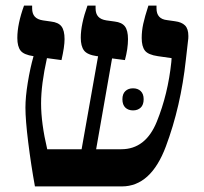

<svg xmlns="http://www.w3.org/2000/svg" viewBox="-20 -667 729 687"><path d="M654 -538Q654 -528 653 -523L645 -453Q627 -286 573.5 -143Q520 0 416 0H105Q91 -77 81 -157.5Q71 -238 71 -282Q71 -320 79.5 -372Q88 -424 100 -466Q65 -471 53.5 -486Q42 -501 42 -531Q42 -581 66 -647H95V-637Q95 -618 104.5 -607.5Q114 -597 134 -594L162 -590Q189 -587 200 -572.5Q211 -558 211 -527Q211 -500 200 -452L148 -459Q127 -365 127 -297Q127 -226 149 -133H272L331 -466H327Q292 -471 280.5 -486.5Q269 -502 269 -532Q269 -580 293 -647H322V-637Q322 -618 331.5 -607.5Q341 -597 361 -594L390 -590Q416 -587 427 -572.5Q438 -558 438 -527Q438 -493 427 -452L381 -458L324 -133H414Q501 -133 541 -231.5Q581 -330 593 -445L594 -459L545 -466Q510 -471 498.5 -486Q487 -501 487 -531Q487 -556 492.5 -581.5Q498 -607 511 -647H540V-637Q540 -599 578 -595L606 -591Q630 -588 642 -576Q654 -564 654 -538ZM456 -351Q473 -351 483.5 -341Q494 -331 494 -312Q494 -292 483.5 -282Q473 -272 456 -272Q439 -272 428.5 -282Q418 -292 418 -312Q418 -331 428.5 -341Q439 -351 456 -351Z"/></svg>

Font: Noto Serif Hebrew SemiBold
Style: Regular
Weight: 600
Designer: Monotype Design Team
Foundry: Monotype Imaging Inc.
Version: Version 1.000